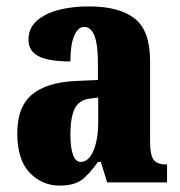

<svg xmlns="http://www.w3.org/2000/svg" viewBox="-20 -570 563 600"><path d="M166 10Q112 10 73 -30Q34 -70 34 -154Q34 -236 80 -274.5Q126 -313 218 -317L286 -320V-374Q286 -486 243 -486Q224 -486 212 -458.5Q200 -431 200 -378Q133 -378 101 -394Q69 -410 69 -446Q69 -482 95 -505Q121 -528 163.5 -539Q206 -550 257 -550Q353 -550 401 -512Q449 -474 449 -380V-126Q449 -86 460 -71Q471 -56 499 -56H502V0H315L295 -64H286Q258 -24 234 -7Q210 10 166 10ZM232 -64Q257 -64 272 -99Q287 -134 287 -191V-265L262 -262Q227 -258 213.5 -230.5Q200 -203 200 -150Q200 -109 208 -86.5Q216 -64 232 -64Z"/></svg>

Font: Noto Serif Tamil ExtraCondensed Black
Style: Regular
Weight: 900
Width: 2
Designer: Indian Type Foundry, Tom Grace, and the Monotype Design Team
Foundry: Monotype Imaging Inc.
Version: Version 2.004; ttfautohint (v1.8.4.7-5d5b)